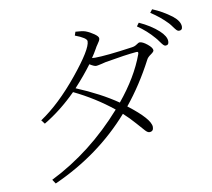

<svg xmlns="http://www.w3.org/2000/svg" viewBox="-90 -904 1180 1067"><g transform="rotate(-10 500.0 -371.0)"><path d="M715.8 -568.4Q718.8 -577.1 716.3 -580.1Q713.9 -583 706.1 -582Q647.5 -577.1 530.3 -556.6Q522.5 -554.7 502 -549.8Q481.4 -544.9 474.6 -544.9Q462.9 -544.9 438.5 -560.5Q396.5 -503.9 339.8 -442.4Q473.6 -386.7 568.4 -321.3Q670.9 -445.3 715.8 -568.4ZM386.7 -731.4 393.6 -752Q432.6 -750 449.2 -744.1Q472.7 -735.4 495.1 -719.7Q517.6 -704.1 517.6 -693.4Q517.6 -686.5 513.7 -679.2Q509.8 -671.9 502 -661.1Q494.1 -650.4 489.3 -640.6Q474.6 -614.3 459 -591.8Q465.8 -590.8 476.6 -590.8Q538.1 -590.8 688.5 -612.3Q704.1 -614.3 716.3 -623Q728.5 -631.8 734.4 -631.8Q751 -631.8 776.9 -610.8Q802.7 -589.8 802.7 -575.2Q802.7 -567.4 784.2 -554.7Q765.6 -542 759.8 -529.3Q691.4 -398.4 605.5 -293Q725.6 -201.2 725.6 -156.2Q725.6 -130.9 702.1 -130.9Q692.4 -130.9 679.7 -144.5Q667 -158.2 637.7 -191.9Q608.4 -225.6 574.2 -256.8Q397.5 -55.7 139.6 59.6L124 36.1Q355.5 -79.1 539.1 -287.1Q439.5 -367.2 322.3 -423.8Q234.4 -335.9 137.7 -278.3L121.1 -299.8Q229.5 -372.1 340.3 -507.8Q451.2 -643.6 451.2 -688.5Q451.2 -707 386.7 -731.4ZM735.4 -721.7 749 -740.2Q813.5 -710.9 856.4 -671.9Q892.6 -638.7 892.6 -610.4Q892.6 -588.9 874 -588.9Q868.2 -588.9 861.8 -595.2Q855.5 -601.6 845.2 -616.2Q835 -630.9 827.1 -639.6Q787.1 -686.5 735.4 -721.7ZM821.3 -783.2 835 -800.8Q890.6 -778.3 942.4 -739.3Q981.4 -708 981.4 -677.7Q981.4 -657.2 961.9 -657.2Q955.1 -657.2 948.7 -663.6Q942.4 -669.9 932.6 -683.6Q922.9 -697.3 914.1 -707Q873 -750 821.3 -783.2Z"/></g></svg>

Font: GenYoMin TW TTF ExtraLight
Style: Regular
Weight: 250
Version: Version 1.300